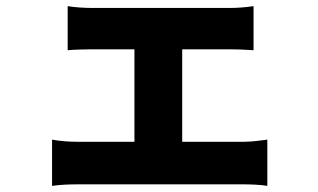

<svg xmlns="http://www.w3.org/2000/svg" viewBox="-20 -573 1040 627"><path d="M853 -117C833 -115 807 -110 776 -110H575V-412H730C752 -412 781 -411 808 -409V-553C782 -549 755 -547 730 -547H282C257 -547 223 -549 201 -553V-409C223 -411 257 -412 282 -412H419V-110H234C207 -110 177 -112 150 -117V34C178 30 208 29 234 29H776C794 29 830 30 853 34V-117Z"/></svg>

Font: Glow Sans SC Normal ExtraBold
Style: Regular
Weight: 800
Designer: Ryoko NISHIZUKA (kana, bopomofo & ideographs); Paul D. Hunt (Latin, Greek & Cyrillic); Sandoll Communications, Soo-young
Version: Version 0.93